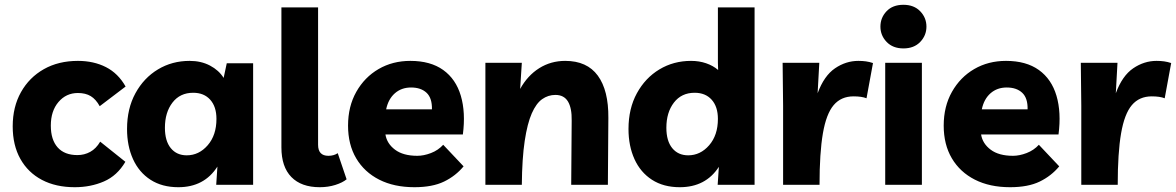

<svg xmlns="http://www.w3.org/2000/svg" viewBox="-20 -771 4906 801"><path d="M292 10Q213 10 155 -20.5Q97 -51 65 -108Q33 -165 33 -244Q33 -325 67.5 -386.5Q102 -448 163 -482.5Q224 -517 305 -517Q371 -517 422 -491Q473 -465 504 -410L396 -328Q380 -357 358.5 -370Q337 -383 305 -383Q256 -383 224 -345.5Q192 -308 192 -247Q192 -188 220.5 -156Q249 -124 303 -124Q332 -124 356.5 -137.5Q381 -151 398 -180L503 -96Q469 -38 413.5 -14Q358 10 292 10Z M1036 -507V0H882L887 -76Q832 10 724 10Q656 10 608 -21Q560 -52 535 -107Q510 -162 510 -233Q510 -318 545 -382Q580 -446 639 -481.5Q698 -517 771 -517Q819 -517 856 -497.5Q893 -478 913 -446L926 -507ZM786 -384Q731 -384 699.5 -343Q668 -302 668 -238Q668 -183 692.5 -153Q717 -123 759 -123Q810 -123 846.5 -165Q883 -207 883 -275Q883 -326 857 -355Q831 -384 786 -384Z M1314 10Q1237 10 1195.5 -32.5Q1154 -75 1154 -156V-740H1307V-167Q1307 -121 1350 -121Q1373 -121 1389 -132L1426 -23Q1409 -9 1379 0.5Q1349 10 1314 10Z M1709 10Q1624 10 1562 -21.5Q1500 -53 1466 -110.5Q1432 -168 1432 -247Q1432 -327 1466.5 -388Q1501 -449 1559.5 -483Q1618 -517 1692 -517Q1776 -517 1829 -479Q1882 -441 1902.5 -371.5Q1923 -302 1911 -210H1588Q1594 -172 1628 -146.5Q1662 -121 1721 -121Q1748 -121 1778 -132.5Q1808 -144 1829 -167L1914 -77Q1881 -37 1832.5 -13.5Q1784 10 1709 10ZM1695 -406Q1655 -406 1627.5 -382Q1600 -358 1591 -315H1782Q1783 -362 1759.5 -384Q1736 -406 1695 -406Z M2005 0V-509H2157L2150 -400Q2181 -456 2229.5 -486.5Q2278 -517 2338 -517Q2429 -517 2474 -455.5Q2519 -394 2518 -279L2516 0H2363L2365 -268Q2366 -320 2349.5 -347.5Q2333 -375 2297 -375Q2267 -375 2242 -357.5Q2217 -340 2198.5 -298Q2180 -256 2169 -183Q2158 -110 2157 0Z M3128 -740V0H2974L2979 -75Q2924 10 2816 10Q2748 10 2700 -21Q2652 -52 2627 -107Q2602 -162 2602 -233Q2602 -318 2637 -382Q2672 -446 2731 -481.5Q2790 -517 2863 -517Q2897 -517 2926 -507Q2955 -497 2976 -479L2975 -509V-740ZM2878 -384Q2823 -384 2791.5 -343Q2760 -302 2760 -238Q2760 -183 2784.5 -153Q2809 -123 2851 -123Q2902 -123 2938.5 -165Q2975 -207 2975 -275Q2975 -326 2949 -355Q2923 -384 2878 -384Z M3595 -361Q3575 -369 3541 -369Q3489 -369 3458 -332.5Q3427 -296 3413 -214.5Q3399 -133 3399 0H3247V-330L3245 -509H3398L3391 -382Q3418 -455 3463.5 -486Q3509 -517 3561 -517Q3578 -517 3592.5 -515Q3607 -513 3622 -508Z M3826 -509V0H3673V-509ZM3749 -569Q3705 -569 3679 -596Q3653 -623 3653 -660Q3653 -697 3678.5 -724Q3704 -751 3749 -751Q3793 -751 3819 -724Q3845 -697 3845 -660Q3845 -623 3819 -596Q3793 -569 3749 -569Z M4194 10Q4109 10 4047 -21.5Q3985 -53 3951 -110.5Q3917 -168 3917 -247Q3917 -327 3951.5 -388Q3986 -449 4044.5 -483Q4103 -517 4177 -517Q4261 -517 4314 -479Q4367 -441 4387.5 -371.5Q4408 -302 4396 -210H4073Q4079 -172 4113 -146.5Q4147 -121 4206 -121Q4233 -121 4263 -132.5Q4293 -144 4314 -167L4399 -77Q4366 -37 4317.5 -13.5Q4269 10 4194 10ZM4180 -406Q4140 -406 4112.5 -382Q4085 -358 4076 -315H4267Q4268 -362 4244.5 -384Q4221 -406 4180 -406Z M4839 -361Q4819 -369 4785 -369Q4733 -369 4702 -332.5Q4671 -296 4657 -214.5Q4643 -133 4643 0H4491V-330L4489 -509H4642L4635 -382Q4662 -455 4707.5 -486Q4753 -517 4805 -517Q4822 -517 4836.5 -515Q4851 -513 4866 -508Z"/></svg>

Font: Livvic
Style: Bold
Weight: 700
Designer: Jacques Le Bailly, Baron von Fonthausen
Version: Version 1.001; ttfautohint (v1.8.2)